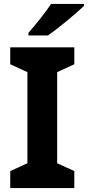

<svg xmlns="http://www.w3.org/2000/svg" viewBox="-20 -1047 446 974"><path d="M406 -1017V-1027H239C210 -982 156 -917 124 -880V-867H223C274 -902 368 -980 406 -1017ZM357 -93V-179L270 -219V-681L357 -721V-807H32V-721L119 -681V-219L32 -179V-93Z"/></svg>

Font: Noto Sans Kannada UI
Style: Bold
Weight: 700
Designer: Jelle Bosma - Monotype Design Team
Foundry: Monotype Imaging Inc.
Version: Version 2.005